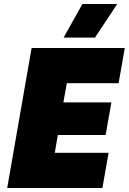

<svg xmlns="http://www.w3.org/2000/svg" viewBox="-20 -940 644 960"><path d="M16 0H492L523 -176H254L269 -265H508L537 -428H297L314 -524H573L604 -700H138ZM566 -920H392L298 -752H455Z"/></svg>

Font: Fixel Display Black
Style: Italic
Weight: 900
Italic angle: -10°
Designer: AlfaBravo + MacPaw
Foundry: Kyrylo Tkachov, Marchela Mozhyna, Serhii Makarenko, Maria Weinstein, Zakhar Kryvoshyya
Version: Version 1.210;Glyphs 3.2 (3217)